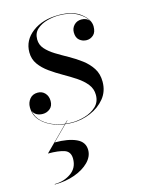

<svg xmlns="http://www.w3.org/2000/svg" viewBox="-111 -534 630 854"><g transform="rotate(-15 203.5 -107.0)"><path d="M141.5 165Q141.5 132.5 115 123.2Q88.5 114 39.5 114L159.5 -6H161.5L81.5 74Q142.5 74 179.5 90.8Q216.5 107.5 216.5 145Q216.5 175 191.8 200Q167 225 125.5 240Q84 255 33.5 255V253Q76 253 108.8 230.2Q141.5 207.5 141.5 165ZM357 -132Q357 -87.5 331 -55.8Q305 -24 264.5 -7Q224 10 180.5 10Q138.5 10 100.8 -3.2Q63 -16.5 39 -42.2Q15 -68 15 -105Q15 -127 28.2 -143.2Q41.5 -159.5 65 -159.5Q85.5 -159.5 98.5 -145.2Q111.5 -131 111.5 -109Q111.5 -86 97 -74Q82.5 -62 63.5 -62Q47.5 -62 35.2 -68.8Q23 -75.5 18 -89.5Q23.5 -57.5 47.5 -35.8Q71.5 -14 106.5 -3Q141.5 8 180 8Q208 8 238.8 -1Q269.5 -10 291.2 -30Q313 -50 313 -83Q313 -111 296 -132.5Q279 -154 252 -172Q225 -190 194.5 -207.2Q164 -224.5 137 -243.8Q110 -263 93 -286.8Q76 -310.5 76 -342Q76 -397.5 123.2 -433.2Q170.5 -469 244 -469Q310 -469 346 -440.2Q382 -411.5 382 -380Q382 -353 368.2 -340.8Q354.5 -328.5 337 -328.5Q318.5 -328.5 304.2 -340.2Q290 -352 290 -376.5Q290 -396 303.2 -409.8Q316.5 -423.5 337 -423.5Q362 -423.5 374 -406Q362 -430 329 -448.5Q296 -467 244 -467Q218.5 -467 190.8 -459.5Q163 -452 143.8 -435Q124.5 -418 124.5 -388.5Q124.5 -363.5 141.2 -344.5Q158 -325.5 184.5 -309.2Q211 -293 240.8 -276.5Q270.5 -260 297 -240Q323.5 -220 340.2 -194Q357 -168 357 -132Z"/></g></svg>

Font: Bodoni* 96pt
Style: Italic
Weight: 400
Italic angle: -13°
Version: Version 2.3